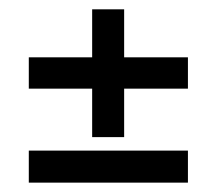

<svg xmlns="http://www.w3.org/2000/svg" viewBox="-20 -390 463 410"><path d="M381.3 -267.6V-200.7H41.5V-267.6ZM176.8 -370.1H245.1V-97.2H176.8ZM381.3 -68.4V0H41.5V-68.4Z"/></svg>

Font: Lateef
Style: Bold
Weight: 700
Designer: SIL International
Foundry: SIL International
Version: Version 4.200